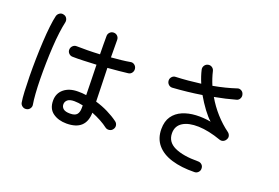

<svg xmlns="http://www.w3.org/2000/svg" viewBox="-109 -1140 2218 1524"><g transform="rotate(20 1000.0 -378.5)"><path d="M527.3 26.4Q459 26.4 412.6 -6.8Q366.2 -40 366.2 -109.4Q366.2 -170.9 410.6 -207.5Q455.1 -244.1 528.3 -244.1Q545.9 -244.1 563.5 -243.2Q581.1 -242.2 598.6 -239.3Q597.7 -292 596.2 -358.4Q594.7 -424.8 592.8 -494.1Q537.1 -491.2 484.4 -489.3Q431.6 -487.3 392.6 -488.3Q374 -488.3 360.8 -502Q347.7 -515.6 348.6 -534.2Q349.6 -552.7 363.3 -565.9Q377 -579.1 396.5 -578.1Q434.6 -577.1 485.8 -577.6Q537.1 -578.1 590.8 -581.1Q589.8 -623 589.8 -662.6Q589.8 -702.1 589.8 -735.4Q589.8 -753.9 603 -767.1Q616.2 -780.3 634.8 -780.3Q654.3 -780.3 667 -767.1Q679.7 -753.9 679.7 -735.4Q679.7 -699.2 680.2 -662.1Q680.7 -625 680.7 -587.9Q726.6 -591.8 767.1 -596.2Q807.6 -600.6 838.9 -606.4Q857.4 -610.4 872.6 -599.1Q887.7 -587.9 890.6 -569.3Q893.6 -550.8 883.3 -535.2Q873 -519.5 853.5 -516.6Q821.3 -512.7 777.3 -508.3Q733.4 -503.9 682.6 -500Q684.6 -418.9 687 -345.2Q689.5 -271.5 690.4 -217.8Q745.1 -202.1 795.4 -177.2Q845.7 -152.3 883.8 -124Q899.4 -113.3 902.8 -94.7Q906.2 -76.2 894.5 -60.5Q883.8 -44.9 864.7 -42Q845.7 -39.1 831.1 -49.8Q804.7 -70.3 768.6 -89.8Q732.4 -109.4 692.4 -125Q689.5 26.4 527.3 26.4ZM191.4 27.3Q171.9 31.2 156.2 20Q140.6 8.8 137.7 -8.8Q131.8 -42 128.9 -98.6Q126 -155.3 125 -225.6Q124 -295.9 125.5 -372.1Q127 -448.2 130.9 -520Q134.8 -591.8 141.6 -650.9Q148.4 -710 157.2 -746.1Q162.1 -763.7 177.7 -773.9Q193.4 -784.2 210.9 -779.3Q230.5 -775.4 239.7 -759.3Q249 -743.2 245.1 -724.6Q236.3 -686.5 229 -630.4Q221.7 -574.2 217.8 -507.3Q213.9 -440.4 212.4 -370.1Q210.9 -299.8 211.9 -233.9Q212.9 -168 216.8 -113.3Q220.7 -58.6 226.6 -25.4Q230.5 -6.8 219.7 8.8Q209 24.4 191.4 27.3ZM527.3 -57.6Q568.4 -57.6 584.5 -76.2Q600.6 -94.7 600.6 -130.9V-153.3Q561.5 -162.1 527.3 -162.1Q487.3 -162.1 470.2 -146.5Q453.1 -130.9 453.1 -109.4Q453.1 -86.9 470.2 -72.3Q487.3 -57.6 527.3 -57.6Z M1614.3 41Q1503.9 43 1421.9 18.1Q1339.8 -6.8 1295.4 -59.6Q1251 -112.3 1251 -191.4Q1251 -256.8 1280.3 -298.8Q1309.6 -340.8 1359.9 -362.3Q1410.2 -383.8 1472.2 -387.2Q1534.2 -390.6 1598.6 -378.9Q1568.4 -405.3 1533.2 -452.6Q1498 -500 1465.8 -555.7Q1405.3 -545.9 1342.8 -539.1Q1280.3 -532.2 1220.7 -528.3Q1202.1 -527.3 1188.5 -540Q1174.8 -552.7 1173.8 -572.3Q1172.9 -589.8 1185.5 -604Q1198.2 -618.2 1216.8 -618.2Q1266.6 -620.1 1319.8 -625Q1373 -629.9 1425.8 -636.7Q1402.3 -691.4 1390.6 -743.2Q1386.7 -761.7 1397 -777.3Q1407.2 -793 1425.8 -796.9Q1444.3 -800.8 1459.5 -790.5Q1474.6 -780.3 1478.5 -761.7Q1491.2 -707 1514.6 -651.4Q1568.4 -661.1 1616.7 -673.3Q1665 -685.5 1706.1 -699.2Q1722.7 -706.1 1739.7 -697.3Q1756.8 -688.5 1761.7 -669.9Q1767.6 -652.3 1759.3 -635.3Q1751 -618.2 1733.4 -613.3Q1692.4 -601.6 1647.5 -591.3Q1602.5 -581.1 1555.7 -572.3Q1593.8 -505.9 1645.5 -448.2Q1697.3 -390.6 1753.9 -349.6Q1767.6 -339.8 1772.5 -323.7Q1777.3 -307.6 1768.6 -293Q1761.7 -278.3 1747.1 -271Q1732.4 -263.7 1715.8 -268.6Q1608.4 -306.6 1523.9 -309.1Q1439.5 -311.5 1390.6 -280.8Q1341.8 -250 1341.8 -189.5Q1341.8 -115.2 1414.1 -81.5Q1486.3 -47.9 1613.3 -48.8Q1631.8 -48.8 1645 -36.6Q1658.2 -24.4 1658.2 -4.9Q1659.2 13.7 1646 27.3Q1632.8 41 1614.3 41Z"/></g></svg>

Font: KTXP_ComRound
Style: Medium
Weight: 500
Version: Version 1.01;May 16, 2022;FontCreator 13.0.0.2683 64-bit